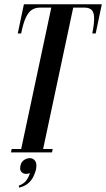

<svg xmlns="http://www.w3.org/2000/svg" viewBox="-20 -719 500 906"><path d="M121 97.8Q98.5 106.2 84.9 95.8Q71.2 85.2 76.2 64.8Q78.8 46.8 92.2 37Q105.8 27.2 121.2 27.2Q136.2 27.2 145.9 40.1Q155.5 53 149.5 82.8Q146.2 95 138.5 112.5Q130.8 130 114.2 144.9Q97.8 159.8 69.8 166.5L68.8 157Q94.2 147.8 105.9 130.1Q117.5 112.5 121 97.8ZM32 0 35 -16H80L222 -683H167.8Q147 -683 130.9 -672.9Q114.8 -662.8 102.1 -636.4Q89.5 -610 79.8 -561H63.8L92.8 -699H460.5L431.5 -561H415.5Q425.2 -610 424.1 -636.4Q423 -662.8 411.5 -672.9Q400 -683 379.5 -683H325.5L183.5 -16H228.5L225.5 0Z"/></svg>

Font: Emberly Black
Style: Italic
Weight: 900
Italic angle: -12°
Designer: Rajesh Rajput
Foundry: Rajesh Rajput
Version: Version 1.000